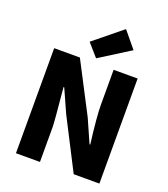

<svg xmlns="http://www.w3.org/2000/svg" viewBox="-178 -1152 1120 1278"><g transform="rotate(20 382.0 -513.5)"><path d="M86 -744H268L453 -388L526 -223H531Q507 -413 507 -498V-744H677V0H495L311 -359L238 -522H233Q256 -283 256 -247V0H86ZM293 -865 492 -1027 587 -912 371 -776Z"/></g></svg>

Font: KaiGen Gothic KR Heavy
Style: Heavy
Weight: 900
Designer: Ryoko NISHIZUKA  (kana & ideographs); Paul D. Hunt (Latin, Greek & Cyrillic); Wenlong ZHANG  (bopomofo); Sandoll Communi
Foundry: Adobe Systems Incorporated
Version: Version 1.002 March 28, 2018